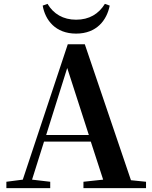

<svg xmlns="http://www.w3.org/2000/svg" viewBox="-20 -974 786 994"><path d="M201 -945C214 -870 267 -800 374 -800C481 -800 533 -870 548 -945L523 -954C491 -902 442 -872 374 -872C307 -872 257 -902 226 -954ZM328 -622 440 -275H219ZM412 0H736V-33L658 -41L419 -745H331L98 -44L13 -33V0H240V-33L146 -44L208 -241H450L514 -44L412 -33Z"/></svg>

Font: GenRyuMin2 TW B
Style: Regular
Weight: 700
Version: Version 2.100;PS 2.1;hotconv 16.6.51;makeotf.lib2.5.65220 DE